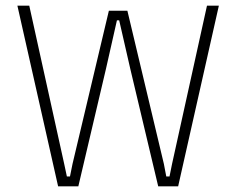

<svg xmlns="http://www.w3.org/2000/svg" viewBox="-20 -659 836 679"><path d="M185.5 0 41.5 -639H83.5L207 -79.5L216.5 -35H227.5L236.5 -79.5L365 -621H430.5L559.5 -79.5L568 -35H579.5L588.5 -79.5L712 -639H754L610 0H539.5L441 -414.5L401.5 -587H393.5L354.5 -414.5L257 0Z"/></svg>

Font: Anek Gurmukhi Medium ExtraLight
Style: Regular
Weight: 250
Version: Version 1.003